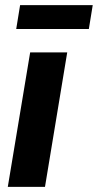

<svg xmlns="http://www.w3.org/2000/svg" viewBox="-20 -726 380 746"><path d="M10.3 0 97.2 -522.5H241.2L154.8 0ZM340.3 -706.1 325.2 -613.3H43L58.1 -706.1Z"/></svg>

Font: Inter 28pt
Style: Bold Italic
Weight: 700
Italic angle: -9.3988°
Designer: Rasmus Andersson
Foundry: rsms
Version: Version 4.001;git-66647c0bb